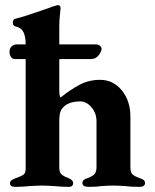

<svg xmlns="http://www.w3.org/2000/svg" viewBox="-20 -725 602 748"><path d="M17 0ZM545 -11Q545 -5 539.5 -1Q534 3 524 3Q491 3 468 0Q440 -2 421 -2Q401 -2 375 0Q357 3 325 3Q301 3 301 -12Q301 -26 321 -31Q338 -37 347 -45.5Q356 -54 356 -74V-252Q356 -284 336.5 -307Q317 -330 292 -330Q256 -330 234 -314Q221 -304 216 -291.5Q211 -279 211 -253V-72Q211 -54 219.5 -46Q228 -38 245 -32Q265 -24 265 -12Q265 3 248 3Q217 3 192 0Q160 -2 143 -2Q127 -2 95 0Q68 3 39 3Q19 3 19 -11Q19 -18 24.5 -22.5Q30 -27 42 -31Q64 -39 72 -45Q80 -51 80 -70V-495H39Q28 -495 22.5 -503.5Q17 -512 17 -523Q17 -536 25 -544Q33 -552 45 -552H80Q80 -582 71.5 -599.5Q63 -617 41 -622Q30 -624 30 -637Q30 -650 40 -652Q71 -659 168 -693Q182 -699 194 -702Q202 -705 206 -705Q216 -705 216 -693Q216 -687 213.5 -667Q211 -647 211 -624V-552H354Q363 -552 369.5 -546.5Q376 -541 376 -534L375 -530Q371 -516 360.5 -505.5Q350 -495 335 -495H211V-374Q211 -350 216 -345Q253 -375 289.5 -394.5Q326 -414 370 -414Q421 -414 454.5 -373Q488 -332 488 -271V-72Q488 -53 496.5 -45.5Q505 -38 524 -31Q535 -28 540 -23.5Q545 -19 545 -11Z"/></svg>

Font: EB Garamond
Style: Bold
Weight: 700
Designer: Georg Duffner and Octavio Pardo
Foundry: Georg Duffner
Version: Version 1.000; ttfautohint (v1.6)